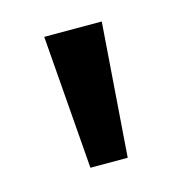

<svg xmlns="http://www.w3.org/2000/svg" viewBox="-54 -764 339 358"><g transform="rotate(-15 115.5 -585.0)"><path d="M171 -714H60L80 -456H152Z"/></g></svg>

Font: Noto Sans Bengali SemiCondensed Medium
Style: Regular
Weight: 500
Width: 4
Designer: Joana Ranito - Universal Thirst; Jelle Bosma - Monotype Design Team
Foundry: Universal Thirst ehf.
Version: Version 3.000